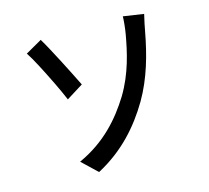

<svg xmlns="http://www.w3.org/2000/svg" viewBox="-109 -868 1119 1030"><g transform="rotate(-15 450.0 -353.0)"><path d="M630 -273C696 -386 729 -510 751 -628C755 -650 763 -691 771 -723L657 -740C657 -719 653 -676 647 -642C631 -553 607 -437 540 -326C473 -218 382 -113 234 -46L318 34C463 -43 559 -153 630 -273ZM350 -444C317 -511 240 -664 199 -732L108 -680C134 -641 171 -569 206 -497L211 -487C228 -452 244 -417 257 -386L350 -444Z"/></g></svg>

Font: Glow Sans SC Condensed Medium
Style: Regular
Weight: 600
Width: 3
Designer: Ryoko NISHIZUKA (kana, bopomofo & ideographs); Paul D. Hunt (Latin, Greek & Cyrillic); Sandoll Communications, Soo-young
Version: Version 0.93